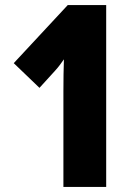

<svg xmlns="http://www.w3.org/2000/svg" viewBox="-20 -734 536 754"><path d="M397 0H229V-375Q229 -410 229.5 -441.5Q230 -473 231 -501Q224 -491 215.5 -479.5Q207 -468 196 -456L135 -389L34 -486L246 -714H397Z"/></svg>

Font: Noto Sans Tamil ExtraCondensed Black
Style: Regular
Weight: 900
Width: 2
Designer: Jelle Bosma - Monotype Design Team
Foundry: Monotype Imaging Inc.
Version: Version 2.004; ttfautohint (v1.8.4.7-5d5b)